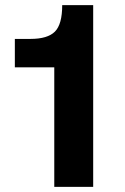

<svg xmlns="http://www.w3.org/2000/svg" viewBox="-20 -730 489 750"><path d="M192 0V-467H38V-578H99Q166 -578 194.5 -606.5Q223 -635 223 -710H344V0Z"/></svg>

Font: Geist
Style: Bold
Weight: 400
Designer: Basement.studio, Andrés Briganti, Mateo Zaragoza
Foundry: Basement.studio, Vercel, Andrés Briganti, Guido Ferreyra, Mateo Zaragoza
Version: Version 1.401